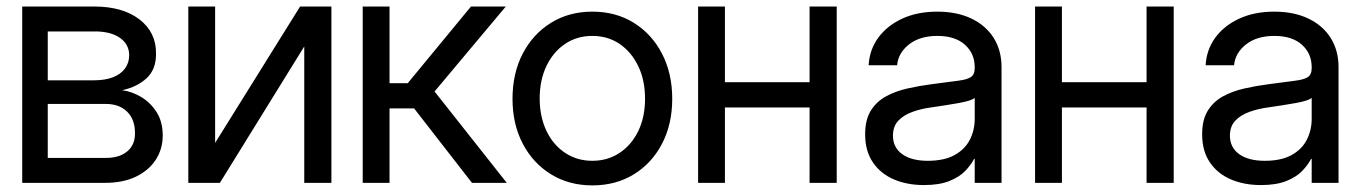

<svg xmlns="http://www.w3.org/2000/svg" viewBox="-20 -559 4167 587"><path d="M47.9 0V-539.1H267.6Q355 -539.1 406.2 -499.8Q457.5 -460.4 457 -395.5Q457.5 -346.7 428.2 -319.8Q398.9 -293 353.5 -283.2Q383.3 -279.3 411.6 -262.5Q439.9 -245.6 458.7 -216.3Q477.5 -187 477.5 -144.5Q477.5 -103.5 456.3 -70.8Q435.1 -38.1 395.8 -19Q356.4 0 301.8 0ZM126 -76.2H301.8Q344.2 -75.7 368.7 -95.9Q393.1 -116.2 392.6 -151.4Q393.1 -193.4 368.7 -217.5Q344.2 -241.7 301.8 -241.2H126ZM126 -313.5H267.6Q300.8 -313.5 324.7 -322.5Q348.6 -331.5 361.8 -349.1Q375 -366.7 375 -390.6Q374.5 -424.3 345.9 -443.8Q317.4 -463.4 267.6 -462.9H126Z M637.7 -122.1 897.5 -539.1H993.2V0H910.2V-417L652.3 0H555.7V-539.1H637.7Z M1088.9 0V-539.1H1170.9V-304.7H1226.6L1419.9 -539.1H1526.4L1308.6 -279.3L1529.3 0H1422.9L1246.1 -227.5H1170.9V0Z M1791 7.8Q1719.7 7.8 1664.6 -26.1Q1609.4 -60.1 1578.1 -119.9Q1546.9 -179.7 1546.9 -256.8Q1546.9 -335 1578.1 -395Q1609.4 -455.1 1664.6 -489.3Q1719.7 -523.4 1791 -523.4Q1862.8 -523.4 1917.7 -489.3Q1972.7 -455.1 2003.9 -395Q2035.2 -335 2035.2 -256.8Q2035.2 -179.7 2004.2 -119.9Q1973.1 -60.1 1918 -26.1Q1862.8 7.8 1791 7.8ZM1791 -67.4Q1837.9 -67.4 1874.3 -91.6Q1910.6 -115.7 1931.4 -158.4Q1952.1 -201.2 1952.1 -256.8Q1952.1 -313.5 1931.4 -356.7Q1910.6 -399.9 1874.5 -424.6Q1838.4 -449.2 1791 -449.2Q1743.7 -449.2 1707.3 -424.6Q1670.9 -399.9 1650.4 -356.7Q1629.9 -313.5 1629.9 -256.8Q1630.4 -201.2 1650.9 -158.4Q1671.4 -115.7 1707.8 -91.6Q1744.1 -67.4 1791 -67.4Z M2474.6 -307.6V-230.5H2176.8V-307.6ZM2196.3 -539.1V0H2114.3V-539.1ZM2538.1 -539.1V0H2455.1V-539.1Z M2804.7 6.8Q2753.4 6.8 2712.9 -10.5Q2672.4 -27.8 2648.7 -62.5Q2625 -97.2 2625 -148.4Q2625 -192.9 2642.3 -220.7Q2659.7 -248.5 2688.7 -264.4Q2717.8 -280.3 2754.6 -288.6Q2791.5 -296.9 2830.1 -301.8Q2879.4 -308.6 2907.7 -312Q2936 -315.4 2948 -323.2Q2960 -331.1 2960 -350.6V-353.5Q2960 -395.5 2929.9 -422.4Q2899.9 -449.2 2845.7 -449.2Q2792 -449.2 2759 -423.1Q2726.1 -397 2722.7 -359.4H2635.7Q2638.2 -406.7 2665 -443.6Q2691.9 -480.5 2738.3 -502Q2784.7 -523.4 2845.7 -523.4Q2905.8 -523.4 2950 -502.2Q2994.1 -481 3018.1 -442.9Q3042 -404.8 3042 -353.5V0H2960V-73.2H2958Q2948.7 -54.7 2930.7 -36.1Q2912.6 -17.6 2882.1 -5.4Q2851.6 6.8 2804.7 6.8ZM2816.4 -67.4Q2867.2 -67.4 2898.9 -85.2Q2930.7 -103 2945.3 -132.3Q2960 -161.6 2960 -195.3V-259.8Q2950.7 -251 2910.6 -243.9Q2870.6 -236.8 2826.2 -230.5Q2796.4 -226.6 2769.8 -217Q2743.2 -207.5 2726.6 -190.2Q2710 -172.9 2710 -143.6Q2710.4 -107.4 2738.8 -87.4Q2767.1 -67.4 2816.4 -67.4Z M3504.9 -307.6V-230.5H3207V-307.6ZM3226.6 -539.1V0H3144.5V-539.1ZM3568.4 -539.1V0H3485.4V-539.1Z M3835 6.8Q3783.7 6.8 3743.2 -10.5Q3702.6 -27.8 3679 -62.5Q3655.3 -97.2 3655.3 -148.4Q3655.3 -192.9 3672.6 -220.7Q3689.9 -248.5 3719 -264.4Q3748 -280.3 3784.9 -288.6Q3821.8 -296.9 3860.4 -301.8Q3909.7 -308.6 3938 -312Q3966.3 -315.4 3978.3 -323.2Q3990.2 -331.1 3990.2 -350.6V-353.5Q3990.2 -395.5 3960.2 -422.4Q3930.2 -449.2 3876 -449.2Q3822.3 -449.2 3789.3 -423.1Q3756.3 -397 3752.9 -359.4H3666Q3668.5 -406.7 3695.3 -443.6Q3722.2 -480.5 3768.6 -502Q3814.9 -523.4 3876 -523.4Q3936 -523.4 3980.2 -502.2Q4024.4 -481 4048.3 -442.9Q4072.3 -404.8 4072.3 -353.5V0H3990.2V-73.2H3988.3Q3979 -54.7 3960.9 -36.1Q3942.9 -17.6 3912.4 -5.4Q3881.8 6.8 3835 6.8ZM3846.7 -67.4Q3897.5 -67.4 3929.2 -85.2Q3960.9 -103 3975.6 -132.3Q3990.2 -161.6 3990.2 -195.3V-259.8Q3981 -251 3940.9 -243.9Q3900.9 -236.8 3856.4 -230.5Q3826.7 -226.6 3800 -217Q3773.4 -207.5 3756.8 -190.2Q3740.2 -172.9 3740.2 -143.6Q3740.7 -107.4 3769 -87.4Q3797.4 -67.4 3846.7 -67.4Z"/></svg>

Font: Inter Display V
Style: Regular
Weight: 400
Designer: Rasmus Andersson
Foundry: rsms
Version: Version 3.015;git-src